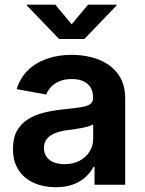

<svg xmlns="http://www.w3.org/2000/svg" viewBox="-20 -786 617 817"><path d="M217.3 10.7Q165.5 10.7 124 -7.8Q82.5 -26.4 58.8 -62.7Q35.2 -99.1 35.2 -152.8Q35.2 -199.2 52.2 -229.5Q69.3 -259.8 98.6 -278.3Q127.9 -296.9 165 -306.2Q202.1 -315.4 242.2 -319.8Q289.6 -324.7 318.8 -328.9Q348.1 -333 362.1 -341.8Q376 -350.6 376 -368.7V-371.1Q376 -396 365.5 -413.6Q355 -431.2 335 -440.4Q314.9 -449.7 285.2 -449.7Q255.4 -449.7 233.4 -440.4Q211.4 -431.2 197.3 -416.3Q183.1 -401.4 176.8 -383.8L50.8 -406.7Q65.9 -455.1 99.1 -487.3Q132.3 -519.5 179.9 -536.1Q227.5 -552.7 285.2 -552.7Q326.7 -552.7 366.9 -543Q407.2 -533.2 440.2 -511.5Q473.1 -489.7 492.9 -454.1Q512.7 -418.5 512.7 -366.2V0H382.3V-75.7H377.4Q364.7 -51.3 343 -31.7Q321.3 -12.2 290 -0.7Q258.8 10.7 217.3 10.7ZM254.4 -87.4Q291.5 -87.4 318.8 -102.1Q346.2 -116.7 361.3 -141.4Q376.5 -166 376.5 -195.3V-257.3Q370.1 -252.4 356.2 -248.3Q342.3 -244.1 325.2 -241Q308.1 -237.8 291.3 -235.4Q274.4 -232.9 262.2 -231.4Q234.4 -227.5 212.9 -218.8Q191.4 -210 179.2 -194.8Q167 -179.7 167 -155.8Q167 -133.8 178.2 -118.4Q189.5 -103 209.2 -95.2Q229 -87.4 254.4 -87.4ZM215.3 -766.1 285.2 -682.6 354.5 -766.1H475.6V-762.2L338.9 -620.1H231.4L94.7 -762.2V-766.1Z"/></svg>

Font: Inter Cardless
Style: Bold
Weight: 700
Designer: Rasmus Andersson
Foundry: rsms
Version: Version 4.001;git-9221beed3